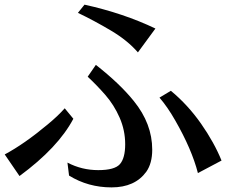

<svg xmlns="http://www.w3.org/2000/svg" viewBox="-33 -771 983 825"><path d="M-12.7 -107.4Q71.3 -152.3 171.9 -236.3Q216.8 -273.4 245.1 -305.7L282.2 -260.7Q216.8 -136.7 50.8 -14.6ZM256.8 -72.3Q318.4 -40 389.2 -40Q460 -40 482.4 -65.9Q504.9 -91.8 504.9 -151.4Q504.9 -210.9 481 -265.6Q457 -320.3 419.4 -363.3Q381.8 -406.2 343.8 -441.4L378.9 -492.2Q481.4 -412.1 542 -336.9Q621.1 -239.3 621.1 -127.9Q621.1 -69.3 595.7 -33.2Q546.9 34.2 446.3 34.2Q345.7 34.2 263.7 -16.6ZM301.8 -715.8 330.1 -751Q498 -713.9 634.8 -648.4L559.6 -545.9Q514.6 -597.7 443.8 -639.6Q373 -681.6 301.8 -715.8ZM652.3 -351.6 701.2 -380.9Q774.4 -320.3 831.1 -239.3Q887.7 -158.2 918.9 -81.1L817.4 -27.3Q791 -129.9 719.7 -253.9Q687.5 -310.5 652.3 -351.6Z"/></svg>

Font: GenEi LateMin P v2
Style: Medium
Weight: 500
Designer: o_tamon (Modified)
Foundry: o_tamon / Adobe Systems Incorporated / FONT 910 / Philipp H. Poll
Version: Version 2.1;Original Version 1.004